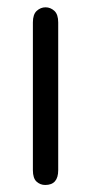

<svg xmlns="http://www.w3.org/2000/svg" viewBox="-20 -492 253 533"><path d="M71.3 -429.7V-19.5C71.3 -4.6 74.7 6 81.5 12.2C88.4 18.4 96.4 21.5 105.5 21.5C129.6 21.5 141.6 7.8 141.6 -19.5V-429.7C141.6 -444.7 138 -455.4 130.9 -461.9C123.7 -468.4 115.6 -471.7 106.4 -471.7C97.3 -471.7 89.2 -468.4 82 -461.9C74.9 -455.4 71.3 -444.7 71.3 -429.7Z"/></svg>

Font: Jura
Style: DemiBold
Weight: 600
Version: Version 2.5.1